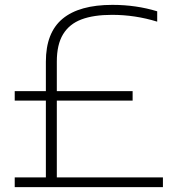

<svg xmlns="http://www.w3.org/2000/svg" viewBox="-20 -769 743 789"><path d="M649.5 -40V0H40.5V-40H168.5V-355.5H40.5V-394.5H168.5V-515.5Q168.5 -635 237.2 -692Q306 -749 442 -749Q539.5 -749 626 -722.5V-680Q535.5 -708 440.5 -708Q364.5 -708 314.8 -689.2Q265 -670.5 239.2 -628.2Q213.5 -586 213.5 -516V-394.5H525V-355.5H213.5V-40Z"/></svg>

Font: Encode Sans Expanded ExtraLight
Style: Regular
Weight: 275
Width: 7
Designer: Multiple Designers
Foundry: Impallari Type
Version: Version 2.000